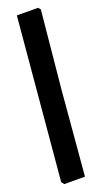

<svg xmlns="http://www.w3.org/2000/svg" viewBox="-157 -855 615 1156"><g transform="rotate(-15 150.0 -277.0)"><path d="M212 -810 226 -797 221 -294 222 245 90 256 75 240 76 -279 77 -799Z"/></g></svg>

Font: Alegreya Sans SC Black
Style: Regular
Weight: 900
Designer: Juan Pablo del Peral
Foundry: Huerta Tipografica
Version: Version 2.007